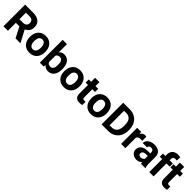

<svg xmlns="http://www.w3.org/2000/svg" viewBox="498 -2603 4457 4457"><g transform="rotate(45 2726.5 -375.0)"><path d="M326.7 -260.3H210V0H63.5V-710.9H327.6Q453.6 -710.9 522 -654.8Q590.3 -598.6 590.3 -496.1Q590.3 -423.3 558.8 -374.8Q527.3 -326.2 463.4 -297.4L617.2 -6.8V0H460ZM210 -378.9H328.1Q383.3 -378.9 413.6 -407Q443.8 -435.1 443.8 -484.4Q443.8 -534.7 415.3 -563.5Q386.7 -592.3 327.6 -592.3H210Z M670.4 -269Q670.4 -347.7 700.7 -409.2Q731 -470.7 787.8 -504.4Q844.7 -538.1 919.9 -538.1Q1026.9 -538.1 1094.5 -472.7Q1162.1 -407.2 1169.9 -294.9L1170.9 -258.8Q1170.9 -137.2 1103 -63.7Q1035.2 9.8 920.9 9.8Q806.6 9.8 738.5 -63.5Q670.4 -136.7 670.4 -262.7ZM811.5 -258.8Q811.5 -183.6 839.8 -143.8Q868.2 -104 920.9 -104Q972.2 -104 1001 -143.3Q1029.8 -182.6 1029.8 -269Q1029.8 -342.8 1001 -383.3Q972.2 -423.8 919.9 -423.8Q868.2 -423.8 839.8 -383.5Q811.5 -343.3 811.5 -258.8Z M1733.9 -259.3Q1733.9 -132.3 1679.7 -61.3Q1625.5 9.8 1528.3 9.8Q1442.4 9.8 1391.1 -56.2L1384.8 0H1257.8V-750H1398.9V-481Q1447.8 -538.1 1527.3 -538.1Q1624 -538.1 1679 -467Q1733.9 -396 1733.9 -267.1ZM1592.8 -269.5Q1592.8 -349.6 1567.4 -386.5Q1542 -423.3 1491.7 -423.3Q1424.3 -423.3 1398.9 -368.2V-159.7Q1424.8 -104 1492.7 -104Q1561 -104 1582.5 -171.4Q1592.8 -203.6 1592.8 -269.5Z M1798.8 -269Q1798.8 -347.7 1829.1 -409.2Q1859.4 -470.7 1916.3 -504.4Q1973.1 -538.1 2048.3 -538.1Q2155.3 -538.1 2222.9 -472.7Q2290.5 -407.2 2298.3 -294.9L2299.3 -258.8Q2299.3 -137.2 2231.4 -63.7Q2163.6 9.8 2049.3 9.8Q1935.1 9.8 1866.9 -63.5Q1798.8 -136.7 1798.8 -262.7ZM1939.9 -258.8Q1939.9 -183.6 1968.3 -143.8Q1996.6 -104 2049.3 -104Q2100.6 -104 2129.4 -143.3Q2158.2 -182.6 2158.2 -269Q2158.2 -342.8 2129.4 -383.3Q2100.6 -423.8 2048.3 -423.8Q1996.6 -423.8 1968.3 -383.5Q1939.9 -343.3 1939.9 -258.8Z M2555.2 -658.2V-528.3H2645.5V-424.8H2555.2V-161.1Q2555.2 -131.8 2566.4 -119.1Q2577.6 -106.4 2609.4 -106.4Q2632.8 -106.4 2650.9 -109.9V-2.9Q2609.4 9.8 2565.4 9.8Q2417 9.8 2414.1 -140.1V-424.8H2336.9V-528.3H2414.1V-658.2Z M2687.5 -269Q2687.5 -347.7 2717.8 -409.2Q2748 -470.7 2804.9 -504.4Q2861.8 -538.1 2937 -538.1Q3043.9 -538.1 3111.6 -472.7Q3179.2 -407.2 3187 -294.9L3188 -258.8Q3188 -137.2 3120.1 -63.7Q3052.2 9.8 2938 9.8Q2823.7 9.8 2755.6 -63.5Q2687.5 -136.7 2687.5 -262.7ZM2828.6 -258.8Q2828.6 -183.6 2856.9 -143.8Q2885.3 -104 2938 -104Q2989.3 -104 3018.1 -143.3Q3046.9 -182.6 3046.9 -269Q3046.9 -342.8 3018.1 -383.3Q2989.3 -423.8 2937 -423.8Q2885.3 -423.8 2856.9 -383.5Q2828.6 -343.3 2828.6 -258.8Z M3284.2 0V-710.9H3502.9Q3596.7 -710.9 3670.7 -668.7Q3744.6 -626.5 3786.1 -548.6Q3827.6 -470.7 3827.6 -371.6V-338.9Q3827.6 -239.7 3786.9 -162.6Q3746.1 -85.4 3671.9 -43Q3597.7 -0.5 3504.4 0ZM3430.7 -592.3V-117.7H3501.5Q3587.4 -117.7 3632.8 -173.8Q3678.2 -230 3679.2 -334.5V-372.1Q3679.2 -480.5 3634.3 -536.4Q3589.4 -592.3 3502.9 -592.3Z M4221.7 -396Q4192.9 -399.9 4170.9 -399.9Q4090.8 -399.9 4065.9 -345.7V0H3924.8V-528.3H4058.1L4062 -465.3Q4104.5 -538.1 4179.7 -538.1Q4203.1 -538.1 4223.6 -531.7Z M4581.1 0Q4571.3 -19 4566.9 -47.4Q4515.6 9.8 4433.6 9.8Q4356 9.8 4304.9 -35.2Q4253.9 -80.1 4253.9 -148.4Q4253.9 -232.4 4316.2 -277.3Q4378.4 -322.3 4496.1 -322.8H4561V-353Q4561 -389.6 4542.2 -411.6Q4523.4 -433.6 4482.9 -433.6Q4447.3 -433.6 4427 -416.5Q4406.7 -399.4 4406.7 -369.6H4265.6Q4265.6 -415.5 4293.9 -454.6Q4322.3 -493.7 4374 -515.9Q4425.8 -538.1 4490.2 -538.1Q4587.9 -538.1 4645.3 -489Q4702.6 -439.9 4702.6 -351.1V-122.1Q4703.1 -46.9 4723.6 -8.3V0ZM4464.4 -98.1Q4495.6 -98.1 4522 -112.1Q4548.3 -126 4561 -149.4V-240.2H4508.3Q4402.3 -240.2 4395.5 -167L4395 -158.7Q4395 -132.3 4413.6 -115.2Q4432.1 -98.1 4464.4 -98.1Z M4849.6 0V-424.8H4771V-528.3H4849.6V-573.2Q4849.6 -662.1 4900.6 -711.2Q4951.7 -760.3 5043.5 -760.3Q5072.8 -760.3 5115.2 -750.5L5113.8 -641.1Q5096.2 -645.5 5070.8 -645.5Q4991.2 -645.5 4991.2 -570.8V-528.3H5096.2V-424.8H4991.2V0Z M5338.4 -658.2V-528.3H5428.7V-424.8H5338.4V-161.1Q5338.4 -131.8 5349.6 -119.1Q5360.8 -106.4 5392.6 -106.4Q5416 -106.4 5434.1 -109.9V-2.9Q5392.6 9.8 5348.6 9.8Q5200.2 9.8 5197.3 -140.1V-424.8H5120.1V-528.3H5197.3V-658.2Z"/></g></svg>

Font: RobotoDraft
Style: Bold
Weight: 700
Version: Version 2.001150; 2014